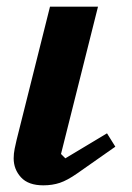

<svg xmlns="http://www.w3.org/2000/svg" viewBox="-20 -544 397 576"><path d="M326 -104 212 -24Q182 -3 159.5 4.5Q137 12 110 12Q65 12 43 -12Q21 -36 21 -69Q21 -83 24 -98Q27 -113 30 -125L130 -524H274L163 -82L176 -69L301 -144Z"/></svg>

Font: IBM Plex Serif
Style: Bold Italic
Weight: 700
Italic angle: -14°
Designer: Mike Abbink, Paul van der Laan, Pieter van Rosmalen
Foundry: Bold Monday
Version: Version 3.001